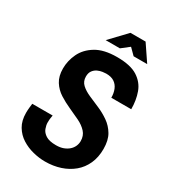

<svg xmlns="http://www.w3.org/2000/svg" viewBox="-207 -959 961 1077"><g transform="rotate(30 273.5 -420.5)"><path d="M259 12Q221 12 181 2Q141 -8 107 -29.5Q73 -51 52 -86Q31 -121 31 -172Q31 -189 33 -207.5Q35 -226 36 -233H168Q167 -227 165 -215.5Q163 -204 163 -185Q163 -168 170.5 -147.5Q178 -127 200.5 -112.5Q223 -98 267 -98Q294 -98 314 -105.5Q334 -113 348 -125.5Q362 -138 369 -154Q376 -170 376 -187Q376 -222 355 -245Q334 -268 301 -284Q268 -300 231 -316.5Q194 -333 161 -354Q128 -375 107 -408Q86 -441 86 -491Q86 -541 108.5 -588.5Q131 -636 182 -667Q233 -698 318 -698Q405 -698 451 -668.5Q497 -639 514.5 -590.5Q532 -542 532 -484H403Q403 -513 393.5 -536.5Q384 -560 364 -573.5Q344 -587 311 -587Q303 -587 288 -585Q273 -583 257.5 -576Q242 -569 231 -554.5Q220 -540 220 -516Q220 -485 241 -465.5Q262 -446 295 -431.5Q328 -417 364.5 -401.5Q401 -386 434 -363Q467 -340 488 -304.5Q509 -269 509 -213Q509 -159 490 -117Q471 -75 437 -46.5Q403 -18 357.5 -3Q312 12 259 12ZM214 -748 314 -853H412L483 -748H395L356 -787L306 -748Z"/></g></svg>

Font: Archivo Narrow
Style: Bold Italic
Weight: 700
Italic angle: -8°
Designer: Hector Gatti
Foundry: Omnibus-Type
Version: Version 3.002